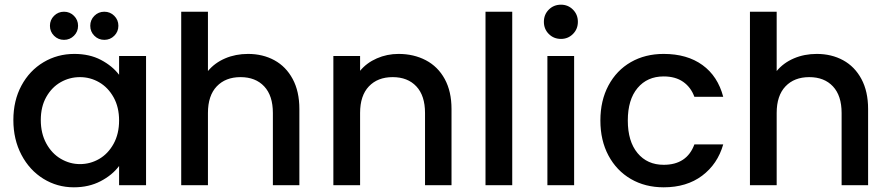

<svg xmlns="http://www.w3.org/2000/svg" viewBox="-20 -790 3793 819"><path d="M297 -560Q362 -560 410.5 -534.5Q459 -509 488 -471V-551H603V0H488V-82Q459 -43 409 -17Q359 9 295 9Q224 9 165 -27.5Q106 -64 71.5 -129.5Q37 -195 37 -278Q37 -361 71.5 -425Q106 -489 165.5 -524.5Q225 -560 297 -560ZM321 -461Q277 -461 239 -439.5Q201 -418 177.5 -376.5Q154 -335 154 -278Q154 -221 177.5 -178Q201 -135 239.5 -112.5Q278 -90 321 -90Q365 -90 403 -112Q441 -134 464.5 -176.5Q488 -219 488 -276Q488 -333 464.5 -375Q441 -417 403 -439Q365 -461 321 -461ZM193 -680Q193 -705 210.5 -722.5Q228 -740 253 -740Q278 -740 295.5 -722.5Q313 -705 313 -680Q313 -655 295.5 -637.5Q278 -620 253 -620Q228 -620 210.5 -637.5Q193 -655 193 -680ZM365 -680Q365 -705 382.5 -722.5Q400 -740 425 -740Q450 -740 467.5 -722.5Q485 -705 485 -680Q485 -655 467.5 -637.5Q450 -620 425 -620Q400 -620 382.5 -637.5Q365 -655 365 -680Z M1257 -325V0H1144V-308Q1144 -382 1107 -421.5Q1070 -461 1006 -461Q942 -461 904.5 -421.5Q867 -382 867 -308V0H753V-740H867V-487Q896 -522 940.5 -541Q985 -560 1038 -560Q1101 -560 1150.5 -533Q1200 -506 1228.5 -453Q1257 -400 1257 -325Z M1906 -325V0H1793V-308Q1793 -382 1756 -421.5Q1719 -461 1655 -461Q1591 -461 1553.5 -421.5Q1516 -382 1516 -308V0H1402V-551H1516V-488Q1544 -522 1587.5 -541Q1631 -560 1680 -560Q1745 -560 1796.5 -533Q1848 -506 1877 -453Q1906 -400 1906 -325Z M2165 -740V0H2051V-740Z M2300 -697Q2300 -728 2321 -749Q2342 -770 2373 -770Q2403 -770 2424 -749Q2445 -728 2445 -697Q2445 -666 2424 -645Q2403 -624 2373 -624Q2342 -624 2321 -645Q2300 -666 2300 -697ZM2429 -551V0H2315V-551Z M2811 -560Q2911 -560 2976.5 -512.5Q3042 -465 3065 -377H2942Q2927 -418 2894 -441Q2861 -464 2811 -464Q2741 -464 2699.5 -414.5Q2658 -365 2658 -276Q2658 -187 2699.5 -137Q2741 -87 2811 -87Q2910 -87 2942 -174H3065Q3041 -90 2975 -40.5Q2909 9 2811 9Q2732 9 2671 -26.5Q2610 -62 2575.5 -126.5Q2541 -191 2541 -276Q2541 -361 2575.5 -425.5Q2610 -490 2671 -525Q2732 -560 2811 -560Z M3683 -325V0H3570V-308Q3570 -382 3533 -421.5Q3496 -461 3432 -461Q3368 -461 3330.5 -421.5Q3293 -382 3293 -308V0H3179V-740H3293V-487Q3322 -522 3366.5 -541Q3411 -560 3464 -560Q3527 -560 3576.5 -533Q3626 -506 3654.5 -453Q3683 -400 3683 -325Z"/></svg>

Font: Poppins-Tabular Medium
Style: Regular
Weight: 500
Designer: Ninad Kale (Devanagari), Jonny Pinhorn (Latin)
Foundry: Indian Type Foundry
Version: Version 4.004